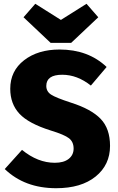

<svg xmlns="http://www.w3.org/2000/svg" viewBox="-20 -974 620 1012"><path d="M436 -954 498 -883 355 -748H247L104 -883L166 -954L301 -869ZM294 -713Q445 -713 542 -621L459 -523Q387 -580 308 -580Q224 -580 224 -521Q224 -492 249 -475.5Q274 -459 354 -433Q461 -399 510.5 -347.5Q560 -296 560 -205Q560 -105 484 -43.5Q408 18 276 18Q110 18 5 -83L96 -184Q179 -116 269 -116Q316 -116 342 -136.5Q368 -157 368 -191Q368 -226 344 -245Q320 -264 248 -286Q130 -323 82 -375Q34 -427 34 -506Q34 -600 107 -656.5Q180 -713 294 -713Z"/></svg>

Font: FiraGO ExtraBold
Style: Regular
Weight: 800
Designer: bBox Type
Foundry: bBox Type GmbH
Version: Version 1.001;PS 001.001;hotconv 1.0.88;makeotf.lib2.5.64775